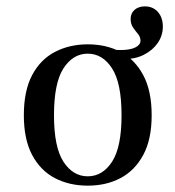

<svg xmlns="http://www.w3.org/2000/svg" viewBox="-20 -565 544 596"><path d="M366.1 -381.5Q354.8 -381.5 343.5 -382.7Q332.3 -383.9 319.4 -386.3L305.6 -414.5Q317.7 -412.1 330.2 -410.9Q342.7 -409.7 354 -409.7Q383.9 -409.7 400 -417.7Q416.1 -425.8 416.1 -438.7Q416.1 -450 408.5 -459.3Q400.8 -468.5 393.1 -479.4Q385.5 -490.3 385.5 -506.5Q385.5 -523.4 397.6 -534.3Q409.7 -545.2 429.8 -545.2Q454.8 -545.2 470.2 -527.8Q485.5 -510.5 485.5 -482.3Q485.5 -454.8 469.8 -431.9Q454 -408.9 427 -395.2Q400 -381.5 366.1 -381.5ZM252.4 11.3Q195.2 11.3 150.4 -12.1Q105.6 -35.5 79.8 -83.9Q54 -132.3 54 -207.3Q54 -283.1 79.8 -331.9Q105.6 -380.6 150.8 -404Q196 -427.4 252.4 -427.4Q309.7 -427.4 354 -404Q398.4 -380.6 424.6 -331.9Q450.8 -283.1 450.8 -207.3Q450.8 -132.3 424.6 -83.9Q398.4 -35.5 354 -12.1Q309.7 11.3 252.4 11.3ZM252.4 -17.7Q298.4 -17.7 327.8 -62.9Q357.3 -108.1 357.3 -207.3Q357.3 -307.3 327.8 -352.8Q298.4 -398.4 252.4 -398.4Q206.5 -398.4 177 -352.8Q147.6 -307.3 147.6 -207.3Q147.6 -108.1 177 -62.9Q206.5 -17.7 252.4 -17.7Z"/></svg>

Font: Playfair 5pt SemiExpanded Light Medium
Style: Regular
Weight: 500
Version: Version 2.203